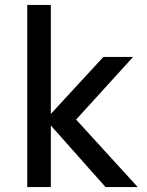

<svg xmlns="http://www.w3.org/2000/svg" viewBox="-20 -762 599 782"><path d="M91 0H187V-251L410 0H541L290 -275L522 -530H401L187 -298V-742H91Z"/></svg>

Font: Chess Sans Medium
Style: Regular
Weight: 500
Designer: Wolf Bōese
Foundry: Wolf Bōese
Version: Version 7.223;Glyphs 3.3 (3306)